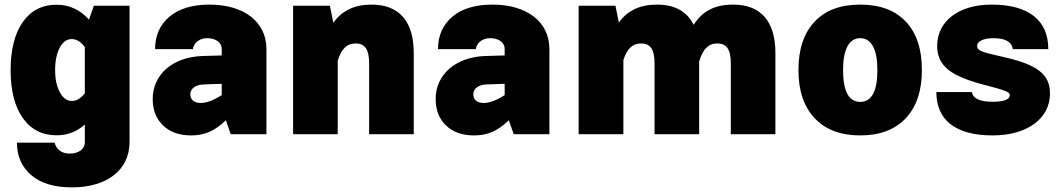

<svg xmlns="http://www.w3.org/2000/svg" viewBox="-20 -580 4599 830"><path d="M25.9 -276.9C25.9 -188.5 43.5 -119.6 78.6 -69.8C113.8 -20 162.6 4.9 224.6 4.9C271.5 4.9 312 -10.7 346.7 -41.5V34.2C346.7 67.4 316.4 84 281.2 84C245.6 84 221.7 64 216.3 36.6H53.2C53.2 94.7 73.7 141.6 115.2 177.2C156.2 212.4 214.8 230 291.5 230C439.5 230 540 156.7 540 34.2V-555.2H385.7L364.7 -495.1C326.2 -538.1 279.3 -559.6 224.6 -559.6C162.6 -559.6 113.8 -534.7 78.6 -484.9C43.5 -434.6 25.9 -365.2 25.9 -276.9ZM218.3 -277.3C218.3 -316.9 225.1 -349.1 238.3 -374C251.5 -398.9 269 -411.1 290 -411.1C310.5 -411.1 329.6 -399.4 346.7 -376.5V-176.8C329.6 -154.8 311 -143.6 290.5 -143.6C269.5 -143.6 252 -156.2 238.8 -181.2C225.1 -206.1 218.3 -237.8 218.3 -277.3Z M1131.8 -367.7C1131.8 -488.3 1031.2 -560.1 886.2 -560.1C811.5 -560.1 753.4 -542.5 712.4 -507.8C670.9 -472.7 650.4 -425.8 650.4 -367.7H813.5C817.9 -395 842.3 -415 875.5 -415C908.7 -415 938.5 -399.4 938.5 -367.7V-340.3L855.5 -337.9C727.5 -334 640.1 -258.3 640.1 -152.3C640.1 -104 655.3 -65.9 685.1 -37.6C714.8 -8.8 755.4 5.4 806.6 5.4C862.8 5.4 907.2 -12.7 956.5 -60.1L977.5 0H1131.8ZM802.7 -172.4C802.7 -196.3 824.7 -213.4 858.4 -214.8L938.5 -217.8V-168.9C902.8 -146 872.6 -134.8 847.7 -134.8C819.8 -134.8 802.7 -148.9 802.7 -172.4Z M1439.9 -317.4C1455.1 -366.7 1478 -392.1 1517.1 -392.1C1557.6 -392.1 1575.7 -366.2 1575.7 -306.2V0H1768.6V-350.6C1768.6 -487.8 1705.6 -560.1 1585.9 -560.1C1512.2 -560.1 1457.5 -533.7 1420.9 -481.4L1406.2 -555.2H1247.1V0H1439.9Z M2355 -367.7C2355 -488.3 2254.4 -560.1 2109.4 -560.1C2034.7 -560.1 1976.6 -542.5 1935.5 -507.8C1894 -472.7 1873.5 -425.8 1873.5 -367.7H2036.6C2041 -395 2065.4 -415 2098.6 -415C2131.8 -415 2161.6 -399.4 2161.6 -367.7V-340.3L2078.6 -337.9C1950.7 -334 1863.3 -258.3 1863.3 -152.3C1863.3 -104 1878.4 -65.9 1908.2 -37.6C1938 -8.8 1978.5 5.4 2029.8 5.4C2085.9 5.4 2130.4 -12.7 2179.7 -60.1L2200.7 0H2355ZM2025.9 -172.4C2025.9 -196.3 2047.9 -213.4 2081.5 -214.8L2161.6 -217.8V-168.9C2126 -146 2095.7 -134.8 2070.8 -134.8C2043 -134.8 2025.9 -148.9 2025.9 -172.4Z M2481.4 0H2674.8V-320.3C2690.4 -368.7 2713.4 -392.1 2751 -392.1C2791.5 -392.1 2809.6 -366.2 2809.6 -306.2V0H3002.4V-315.9H3002.9C3018.6 -366.7 3041.5 -392.1 3080.6 -392.1C3121.1 -392.1 3139.2 -366.2 3139.2 -306.2V0H3332V-350.6C3332 -487.8 3269 -560.1 3149.4 -560.1C3071.3 -560.1 3017.1 -533.2 2978.5 -472.7C2949.7 -530.8 2897 -560.1 2819.8 -560.1C2746.6 -560.1 2691.9 -534.2 2655.3 -482.4L2640.6 -555.2H2481.4Z M3698.7 -560.1C3613.3 -560.1 3547.9 -535.6 3501.5 -486.3C3455.1 -437 3431.6 -367.7 3431.6 -277.3C3431.6 -187.5 3455.1 -118.2 3502 -68.8C3548.3 -19.5 3614.3 5.4 3698.7 5.4C3783.2 5.4 3849.1 -19.5 3895.5 -68.8C3941.9 -118.2 3965.3 -187.5 3965.3 -277.3C3965.3 -367.7 3942.4 -437 3896 -486.3C3849.6 -535.6 3784.2 -560.1 3698.7 -560.1ZM3698.7 -415C3747.1 -415 3772.9 -366.7 3772.9 -277.3C3772.9 -185.5 3748 -139.6 3698.7 -139.6C3649.4 -139.6 3624.5 -185.5 3624.5 -277.3C3624.5 -366.7 3650.4 -415 3698.7 -415Z M4266.6 -560.1C4125 -560.1 4031.2 -489.3 4031.2 -380.9C4031.2 -337.9 4047.4 -303.7 4080.1 -277.8C4112.8 -252 4168.5 -229.5 4247.1 -210C4275.9 -202.6 4297.4 -196.3 4311.5 -191.9C4339.4 -182.6 4345.2 -177.2 4345.2 -167C4345.2 -150.9 4318.4 -140.1 4274.9 -140.1C4212.9 -140.1 4186.5 -154.3 4181.2 -182.1H4027.8C4027.8 -63.5 4107.4 5.4 4271 5.4C4420.4 5.4 4519 -67.4 4519 -175.8C4519 -259.3 4464.8 -301.3 4310.1 -335.4C4217.8 -356 4204.1 -361.8 4204.1 -381.8C4204.1 -401.4 4232.4 -415 4273.4 -415C4327.6 -415 4354 -398.4 4358.4 -367.7H4511.7C4511.7 -488.8 4431.2 -560.1 4266.6 -560.1Z"/></svg>

Font: Estedad Black
Style: Regular
Weight: 900
Designer: Amin Abedi
Version: Version 7.3